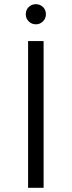

<svg xmlns="http://www.w3.org/2000/svg" viewBox="-20 -896 342 916"><path d="M114 0V-700H188V0ZM151 -780Q131 -780 117 -794Q103 -808 103 -828Q103 -849 117 -862.5Q131 -876 151 -876Q171 -876 185 -862.5Q199 -849 199 -828Q199 -808 185 -794Q171 -780 151 -780Z"/></svg>

Font: Montserrat
Style: Regular
Weight: 400
Designer: Julieta Ulanovsky
Foundry: Julieta Ulanovsky
Version: Version 9.000; ttfautohint (v1.8.4.7-5d5b)